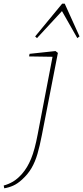

<svg xmlns="http://www.w3.org/2000/svg" viewBox="-95 -759 450 1038"><path d="M-72 259 -75 244Q-49 237 -25 223Q-1 209 24 181Q53 148 73 99.5Q93 51 109 -34L189 -452L62 -454L65 -468L205 -483L218 -473L131 -27Q120 30 107.5 73Q95 116 75.5 149.5Q56 183 24 212Q0 234 -23.5 244.5Q-47 255 -72 259ZM323 -553 240 -699 105 -553 95 -562 241 -739H255L335 -562Z"/></svg>

Font: Source Serif Pro ExtraLight
Style: Italic
Weight: 200
Italic angle: -12°
Designer: Frank Grießhammer
Foundry: Adobe Systems Incorporated
Version: Version 3.001;hotconv 1.0.111;makeotfexe 2.5.65597